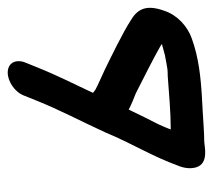

<svg xmlns="http://www.w3.org/2000/svg" viewBox="-48 -514 565 510"><g transform="rotate(-90 235.0 -258.5)"><path d="M199.4 -199.6C212.2 -193 227.5 -186.5 242.9 -180.6C274.5 -164.5 337 -133.3 367.8 -115.5C369.9 -114.2 371.3 -113.3 373.8 -111.5C365.4 -109.1 350.2 -105 343.7 -103.4L322.9 -99.5C310.5 -97.2 305.8 -96 289.5 -96C289 -96 288.2 -96 287.6 -95.9C242.4 -92.6 193 -88 148.5 -88C147.5 -88 147.6 -88 146.6 -88C150.9 -99.2 154.5 -108 160.9 -121.8C171.9 -142.6 183.5 -166.8 199.4 -199.6ZM297.7 -521C274.6 -521 245.9 -502.7 236.5 -477.4L224.2 -446.8C196.5 -377.9 172 -334.3 138.8 -261.7C105.6 -182.6 78.2 -144 49 -65C43.1 -48.9 42.1 -33.3 46.2 -20C56.8 14.4 103.4 1 115.6 1C138.3 1 173.5 -2 193.5 -3L230.3 -5C285.3 -8.2 338.2 -13.7 389.5 -32.5C420.1 -43.5 450.6 -70.3 461.8 -104.9C479.4 -153.4 466.3 -176.6 436.1 -194.4C403 -215.7 339.8 -246.3 305.4 -263.1C288.3 -271.5 263.3 -281.6 251.1 -288.8C250.1 -289.7 248.9 -291.1 243.8 -294.4C266.6 -343.7 288.8 -385.8 312.2 -444.2L324.9 -475.6C333.7 -499.4 323.7 -521 297.7 -521Z"/></g></svg>

Font: Just Breathe
Style: BdObl7
Weight: 400
Foundry: Cannot Into Space Fonts
Version: Version 0.72